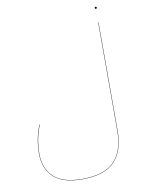

<svg xmlns="http://www.w3.org/2000/svg" viewBox="-105 -896 863 1141"><g transform="rotate(-10 327.0 -326.0)"><path d="M554 -730V-80Q554 48 492 110Q430 172 298 172Q180 172 125 119.5Q70 67 70 -21Q70 -112 103 -193L105 -192Q72 -111 72 -21Q72 66 126 118Q180 170 298 170Q430 170 491 108.5Q552 47 552 -80V-730ZM547 -818Q547 -824 553 -824Q559 -824 559 -818Q559 -812 553 -812Q547 -812 547 -818Z"/></g></svg>

Font: FiraGO Two
Style: Regular
Weight: 100
Designer: bBox Type
Foundry: bBox Type GmbH
Version: Version 1.001